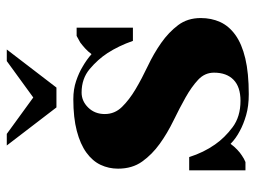

<svg xmlns="http://www.w3.org/2000/svg" viewBox="-116 -640 771 580"><g transform="rotate(-90 270.0 -350.5)"><path d="M45 0ZM275 15Q239 15 211.5 7Q184 -1 164 -12Q141 -24 125 -40Q117 -29 107.5 -20Q98 -11 90 -6Q80 1 70 5H45V-165H85Q99 -121 123 -87Q143 -58 175 -34Q207 -10 255 -10Q297 -10 318.5 -31Q340 -52 340 -90Q340 -118 318.5 -138Q297 -158 265 -176Q233 -194 195 -212.5Q157 -231 125 -254Q93 -277 71.5 -307Q50 -337 50 -380Q50 -408 61.5 -432.5Q73 -457 98.5 -475.5Q124 -494 164 -504.5Q204 -515 260 -515Q290 -515 315 -506.5Q340 -498 358 -487Q379 -475 396 -460Q404 -471 413.5 -479.5Q423 -488 431 -494Q441 -500 451 -505H476V-335H436Q421 -378 399 -412Q380 -441 351 -465.5Q322 -490 280 -490Q254 -490 234.5 -470Q215 -450 215 -420Q215 -390 236.5 -368Q258 -346 290 -327Q322 -308 360 -290Q398 -272 430 -249.5Q462 -227 483.5 -198.5Q505 -170 505 -130Q505 -98 493 -71.5Q481 -45 454 -25.5Q427 -6 383 4.5Q339 15 275 15ZM295 -566H235L120 -716H155L265 -636L375 -716H410Z"/></g></svg>

Font: Yeseva One
Style: Regular
Weight: 400
Designer: Jovanny Lemonad
Foundry: Jovanny Lemonad
Version: Version 2.001; ttfautohint (v0.91) -l 8 -r 50 -G 200 -x 0 -w